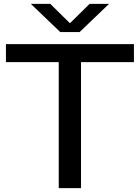

<svg xmlns="http://www.w3.org/2000/svg" viewBox="-20 -967 718 987"><path d="M282 0V-647.5H10.5V-740H668.5V-647.5H396.5V0ZM290 -802 138.5 -947H238.5L339.5 -847.5L440.5 -947H540.5L389 -802Z"/></svg>

Font: Encode Sans Exp Md
Style: Regular
Weight: 500
Width: 7
Designer: Multiple Designers
Foundry: Impallari Type
Version: Version 3.002; ttfautohint (v1.8.3) -l 8 -r 50 -G 200 -x 14 